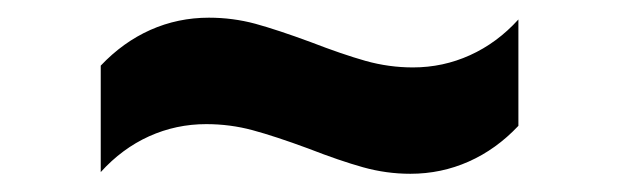

<svg xmlns="http://www.w3.org/2000/svg" viewBox="-20 -387 693 215"><path d="M213.9 -367.2Q240.7 -367.2 265.9 -360.4Q291 -353.5 328.1 -339.8Q363.3 -326.2 389.4 -318.8Q415.5 -311.5 442.4 -311.5Q476.1 -311.5 506.3 -325.2Q536.6 -338.9 560.5 -365.2V-246.1Q535.6 -219.7 504.9 -206.1Q474.1 -192.4 439.5 -192.4Q412.6 -192.4 386.5 -199.7Q360.4 -207 325.2 -220.7Q288.1 -234.4 262.9 -241.2Q237.8 -248 210.9 -248Q177.2 -248 147 -234.4Q116.7 -220.7 92.8 -194.3V-313.5Q117.7 -339.8 148.4 -353.5Q179.2 -367.2 213.9 -367.2Z"/></svg>

Font: Pretendard Std
Style: Bold
Weight: 700
Designer: Base glyphs from Inter by Rasmus Andersson; Hangeul glyphs from Noto Sans CJK(Source Han Sans) by Jang Soo-young and Kan
Foundry: Kil Hyung-jin
Version: Version 1.309